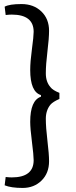

<svg xmlns="http://www.w3.org/2000/svg" viewBox="-20 -736 374 947"><path d="M3 -703Q26 -716 86 -716Q146 -716 184 -679.5Q222 -643 222 -584Q222 -548 214 -482.5Q206 -417 206 -374.5Q206 -332 229 -306Q240 -291 273 -278V-248Q241 -234 229 -220Q206 -192 206 -150Q206 -108 214 -41.5Q222 25 222 59Q222 118 185 154.5Q148 191 91.5 191Q35 191 3 178L8 137Q26 139 38 139Q146 139 146 54Q146 30 137.5 -36.5Q129 -103 129 -135Q129 -241 182 -259V-267Q129 -283 129 -391Q129 -431 137.5 -494Q146 -557 146 -579Q146 -664 38 -664Q26 -664 8 -662Z"/></svg>

Font: Karma Medium
Style: Regular
Weight: 500
Designer: Joana Correia
Foundry: Indian Type Foundry
Version: Version 1.202;PS 1.0;hotconv 1.0.78;makeotf.lib2.5.61930; tt